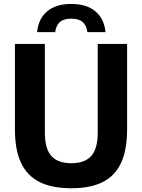

<svg xmlns="http://www.w3.org/2000/svg" viewBox="-20 -968 737 997"><path d="M57.5 -296.5V-740H213V-279.5Q213 -195.5 246.8 -158Q280.5 -120.5 350.5 -120.5Q420 -120.5 453.8 -158Q487.5 -195.5 487.5 -279.5V-740H640V-296.5Q640 -190 608.8 -122.5Q577.5 -55 513.8 -22.8Q450 9.5 350.5 9.5Q250 9.5 185.5 -22.8Q121 -55 89.2 -122.5Q57.5 -190 57.5 -296.5ZM350 -947.5Q429.5 -947.5 475.2 -909.2Q521 -871 528 -801H434Q428.5 -837.5 408.5 -854.2Q388.5 -871 350 -871Q311 -871 291.2 -854Q271.5 -837 266.5 -801H172.5Q179.5 -871 225 -909.2Q270.5 -947.5 350 -947.5Z"/></svg>

Font: Encode Sans Semi Condensed
Style: Bold
Weight: 700
Width: 4
Designer: Multiple Designers
Foundry: Impallari Type
Version: Version 2.000